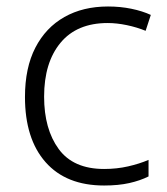

<svg xmlns="http://www.w3.org/2000/svg" viewBox="-20 -562 516 592"><path d="M301 10Q184 10 120.5 -62Q57 -134 57 -263Q57 -353 89 -415Q121 -477 178.5 -509.5Q236 -542 313 -542Q351 -542 385 -535Q419 -528 445 -516L429 -467Q402 -478 371 -484.5Q340 -491 312 -491Q217 -491 166.5 -430Q116 -369 116 -264Q116 -164 161 -102.5Q206 -41 301 -41Q340 -41 375 -49Q410 -57 438 -69V-18Q412 -5 378.5 2.5Q345 10 301 10Z"/></svg>

Font: Noto Sans Myanmar Light
Style: Regular
Weight: 300
Designer: Monotype Design Team
Foundry: Monotype Imaging Inc.
Version: Version 2.107; ttfautohint (v1.8.4.7-5d5b)